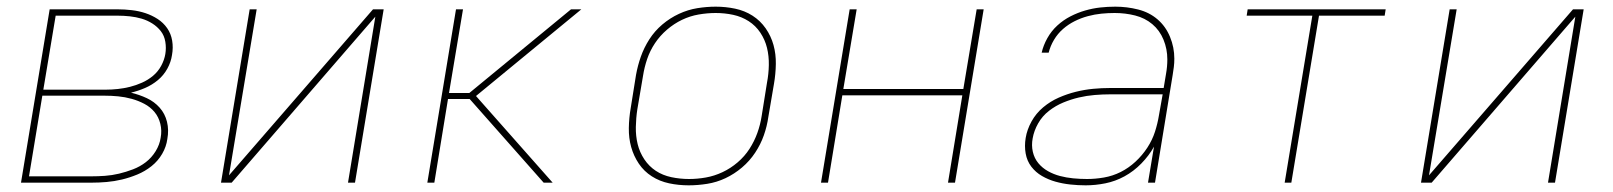

<svg xmlns="http://www.w3.org/2000/svg" viewBox="-20 -548 4840 576"><path d="M43 0 129 -520H333Q354 -520 375.5 -517.5Q397 -515 416.5 -508.5Q436 -502 453 -491Q470 -480 481.5 -463.5Q493 -447 496.5 -426Q500 -405 496 -383Q493 -362 482 -342Q471 -322 453.5 -307.5Q436 -293 415 -284Q394 -275 373 -270Q398 -264 420.5 -253.5Q443 -243 459 -225Q475 -207 481 -182.5Q487 -158 482 -131Q479 -108 466.5 -86.5Q454 -65 434.5 -49.5Q415 -34 392 -24.5Q369 -15 346 -9.5Q323 -4 300 -2Q277 0 254 0ZM110 -279H297Q315 -279 333.5 -281Q352 -283 370 -287.5Q388 -292 406 -300Q424 -308 439 -320.5Q454 -333 463.5 -350.5Q473 -368 476 -386Q479 -404 476 -422.5Q473 -441 462.5 -454.5Q452 -468 437 -477.5Q422 -487 405 -492Q388 -497 369.5 -499Q351 -501 333 -501H147ZM67 -19H254Q274 -19 295 -20.5Q316 -22 337 -27Q358 -32 379 -40Q400 -48 417.5 -61.5Q435 -75 447 -94.5Q459 -114 462 -135Q466 -156 461 -176.5Q456 -197 443.5 -212Q431 -227 413 -236.5Q395 -246 375 -251.5Q355 -257 334.5 -259Q314 -261 292 -261H107Z M643 0 729 -520H750L667 -22L1099 -520H1131L1045 0H1024L1106 -498L675 0Z M1611 0 1389 -251H1324L1283 0H1262L1348 -520H1369L1327 -269H1388L1693 -520H1724L1408 -260L1638 0Z M2046 8Q2016 8 1987.5 2Q1959 -4 1935.5 -19Q1912 -34 1896.5 -57Q1881 -80 1873.5 -107Q1866 -134 1866.5 -164Q1867 -194 1872 -223L1888 -323Q1893 -351 1902.5 -378Q1912 -405 1928 -430Q1944 -455 1967 -474.5Q1990 -494 2017 -506.5Q2044 -519 2072 -523.5Q2100 -528 2127 -528Q2157 -528 2185.5 -522Q2214 -516 2237.5 -501Q2261 -486 2277 -463Q2293 -440 2300.5 -413Q2308 -386 2307.5 -356Q2307 -326 2302 -297L2285 -197Q2281 -169 2271.5 -142Q2262 -115 2245.5 -90Q2229 -65 2206 -45.5Q2183 -26 2156.5 -13.5Q2130 -1 2101.5 3.5Q2073 8 2046 8ZM2047 -11Q2072 -11 2097.5 -15.5Q2123 -20 2147.5 -31.5Q2172 -43 2193 -61Q2214 -79 2228.5 -101.5Q2243 -124 2252 -149Q2261 -174 2265 -200L2281 -300Q2286 -326 2286.5 -353Q2287 -380 2281 -404.5Q2275 -429 2261 -450Q2247 -471 2226 -484.5Q2205 -498 2179.5 -503.5Q2154 -509 2127 -509Q2102 -509 2076 -504.5Q2050 -500 2026 -488.5Q2002 -477 1981 -459Q1960 -441 1945 -418.5Q1930 -396 1921.5 -371Q1913 -346 1909 -320L1892 -220Q1888 -194 1887.5 -167Q1887 -140 1893 -115.5Q1899 -91 1913 -70Q1927 -49 1947.5 -35.5Q1968 -22 1994 -16.5Q2020 -11 2047 -11Z M2443 0 2529 -520H2550L2510 -281H2870L2910 -520H2931L2845 0H2824L2867 -262H2507L2464 0Z M3237 8Q3214 8 3191 5.5Q3168 3 3146.5 -3Q3125 -9 3106 -20Q3087 -31 3074 -48Q3061 -65 3057 -87.5Q3053 -110 3057 -134Q3061 -159 3074.5 -183.5Q3088 -208 3109.5 -226Q3131 -244 3156 -255Q3181 -266 3207 -272.5Q3233 -279 3259 -281.5Q3285 -284 3311 -284H3471L3478 -326Q3480 -337 3481 -348Q3482 -359 3482 -369V-370Q3482 -401 3470.5 -429Q3459 -457 3437 -475.5Q3415 -494 3385.5 -501.5Q3356 -509 3324 -509Q3304 -509 3284 -507Q3264 -505 3243.5 -499.5Q3223 -494 3204 -484.5Q3185 -475 3169 -461Q3153 -447 3142 -428.5Q3131 -410 3126 -390H3105Q3110 -412 3122 -433.5Q3134 -455 3152 -471.5Q3170 -488 3191.5 -499Q3213 -510 3235.5 -516.5Q3258 -523 3280.5 -525.5Q3303 -528 3326 -528Q3361 -528 3394.5 -519.5Q3428 -511 3452.5 -490Q3477 -469 3490 -437.5Q3503 -406 3503 -372Q3503 -359 3501.5 -347Q3500 -335 3498 -323L3445 0H3424L3442 -108Q3427 -81 3404 -57.5Q3381 -34 3353.5 -19Q3326 -4 3296 2Q3266 8 3237 8ZM3241 -11Q3266 -11 3292 -15.5Q3318 -20 3342 -32Q3366 -44 3386.5 -63Q3407 -82 3422 -105Q3437 -128 3445 -153Q3453 -178 3457 -203L3468 -265H3311Q3288 -265 3264 -263Q3240 -261 3216.5 -255.5Q3193 -250 3170 -240.5Q3147 -231 3127 -215.5Q3107 -200 3094.5 -178Q3082 -156 3078 -133Q3074 -112 3078.5 -92.5Q3083 -73 3095 -58.5Q3107 -44 3124 -34.5Q3141 -25 3160 -20Q3179 -15 3199.5 -13Q3220 -11 3241 -11Z M3834 0 3917 -501H3720L3723 -520H4137L4134 -501H3937L3854 0Z M4243 0 4329 -520H4350L4267 -22L4699 -520H4731L4645 0H4624L4706 -498L4275 0Z"/></svg>

Font: Iosevka Aile Thin Oblique
Style: Regular
Weight: 100
Italic angle: -9°
Designer: Belleve Invis
Foundry: Belleve Invis
Version: Version 31.1.0; ttfautohint (v1.8.4)